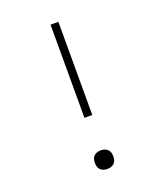

<svg xmlns="http://www.w3.org/2000/svg" viewBox="-138 -824 775 920"><g transform="rotate(-20 250.0 -363.5)"><path d="M270 -260H230V-735H270ZM250 8Q240 8 231 5Q222 2 215 -4.5Q208 -11 205.5 -20.5Q203 -30 203 -39Q203 -49 205.5 -58.5Q208 -68 215 -74.5Q222 -81 231 -84Q240 -87 250 -87Q260 -87 269 -84Q278 -81 285 -74.5Q292 -68 294.5 -58.5Q297 -49 297 -39Q297 -30 294.5 -20.5Q292 -11 285 -4.5Q278 2 269 5Q260 8 250 8Z"/></g></svg>

Font: Iosevka Extralight
Style: Regular
Weight: 200
Monospace: yes
Designer: Belleve Invis
Foundry: Belleve Invis
Version: Version 32.0.1; ttfautohint (v1.8.4)